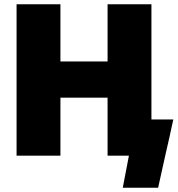

<svg xmlns="http://www.w3.org/2000/svg" viewBox="-20 -733 838 904"><path d="M58 0V-713H264.5V-443.5H486.5V-713H693V-170.5H796Q787 -130 778 -88Q768.5 -46 759.5 -7Q751 31.5 742 72Q733 112.5 724.5 151H558L587 0H486.5V-273H264.5V0Z"/></svg>

Font: Heraclito ExtraBold
Style: Regular
Weight: 800
Designer: Kostas Bartsokas (font) & Cristiano Sobral (main changes)
Foundry: Kostas Bartsokas (font) & Cristiano Sobral (main changes)
Version: Version 1.00;July 8, 2020;FontCreator 13.0.0.2655 64-bit